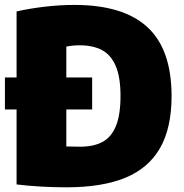

<svg xmlns="http://www.w3.org/2000/svg" viewBox="-20 -770 764 799"><path d="M694 -370Q694 -237.5 646 -153.8Q598 -70 501.5 -30.2Q405 9.5 256 9.5Q206.5 9.5 151.5 6.5Q96.5 3.5 49 -2.5V-314.5H0.5V-447.5H49V-722.5Q105 -735 167.2 -742.2Q229.5 -749.5 290 -749.5Q493 -749.5 593.5 -657Q694 -564.5 694 -370ZM481.5 -370.5Q481.5 -448.5 461.8 -495Q442 -541.5 404.5 -561.5Q367 -581.5 310.5 -581.5Q297.5 -581.5 282 -580Q266.5 -578.5 256 -576V-447.5H363.5V-314.5H256V-160.5Q278.5 -159.5 313 -159.5Q370 -159.5 406.8 -179.5Q443.5 -199.5 462.5 -245.8Q481.5 -292 481.5 -370.5Z"/></svg>

Font: Encode Sans Semi Condensed Black
Style: Regular
Weight: 900
Width: 4
Designer: Multiple Designers
Foundry: Impallari Type
Version: Version 2.000